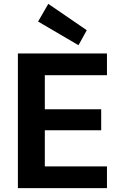

<svg xmlns="http://www.w3.org/2000/svg" viewBox="-20 -978 632 998"><path d="M73 0V-700H536V-587H213V-410H506V-301H213V-113H536V0ZM388 -743 178 -866 231 -958 431 -821Z"/></svg>

Font: DM Sans 10pt ExtraBold
Style: Regular
Weight: 800
Version: Version 4.004;gftools[0.9.30]